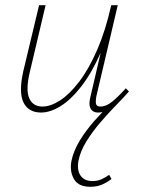

<svg xmlns="http://www.w3.org/2000/svg" viewBox="-20 -428 543 737"><path d="M137 4Q114 4 97 -5.5Q80 -15 70.5 -34Q61 -53 60.5 -82.5Q60 -112 69 -153L130 -408H155L95 -154Q78 -84 92 -51.5Q106 -19 143 -19Q174 -19 210.5 -42.5Q247 -66 284 -114.5Q321 -163 353 -236.5Q385 -310 407 -408H425Q400 -301 365.5 -223.5Q331 -146 291.5 -95.5Q252 -45 212.5 -20.5Q173 4 137 4ZM357 4Q343 4 334.5 -3Q326 -10 324 -23Q322 -36 327 -56L409 -408H432L350 -59Q346 -37 349 -28Q352 -19 365 -19Q388 -19 411.5 -38.5Q435 -58 463 -89L475 -77Q442 -40 413 -18Q384 4 357 4ZM327 289Q281 289 264 259.5Q247 230 254 191Q262 151 286.5 111Q311 71 344 34Q377 -3 409.5 -34Q442 -65 463 -87L475 -77Q457 -56 427 -25.5Q397 5 366 41Q335 77 311.5 115Q288 153 281 190Q275 226 289.5 246.5Q304 267 335 267Q355 267 371 259.5Q387 252 399 243L408 259Q390 273 370.5 281Q351 289 327 289Z"/></svg>

Font: Ysabeau Infant Thin
Style: Italic
Weight: 250
Italic angle: -12°
Designer: Christian Thalmann (Catharsis Fonts)
Version: Version 2.001;gftools[0.9.30]; featfreeze: ss01,ss02,lnum